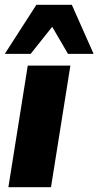

<svg xmlns="http://www.w3.org/2000/svg" viewBox="-20 -782 411 802"><path d="M15 0 96 -508H274L193 0ZM0 -557 132 -762H280L371 -557H264L198 -670L108 -557Z"/></svg>

Font: Mulish ExtraLight Black
Style: Italic
Weight: 900
Italic angle: -9°
Version: Version 3.603